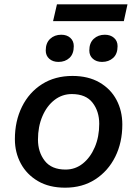

<svg xmlns="http://www.w3.org/2000/svg" viewBox="-20 -861 636 890"><path d="M282 9Q208 9 156 -21.5Q104 -52 76.5 -103Q49 -154 49 -216Q49 -300 82 -366.5Q115 -433 175 -471Q235 -509 316 -509Q389 -509 441 -479Q493 -449 520 -398Q547 -347 547 -284Q547 -200 514 -134Q481 -68 421.5 -29.5Q362 9 282 9ZM284 -75Q329 -75 364 -103Q399 -131 419.5 -179Q440 -227 440 -287Q440 -345 409 -385Q378 -425 313 -425Q268 -425 232.5 -397.5Q197 -370 176.5 -322Q156 -274 156 -214Q156 -156 187.5 -115.5Q219 -75 284 -75ZM453 -574Q427 -574 410.5 -588.5Q394 -603 394 -627Q394 -662 414.5 -681Q435 -700 466 -700Q492 -700 508.5 -685.5Q525 -671 525 -647Q525 -611 504.5 -592.5Q484 -574 453 -574ZM251 -574Q225 -574 208.5 -588.5Q192 -603 192 -627Q192 -662 212.5 -681Q233 -700 264 -700Q290 -700 306 -685.5Q322 -671 322 -647Q322 -611 302 -592.5Q282 -574 251 -574ZM571 -841 554 -763H226L244 -841Z"/></svg>

Font: Work Sans Medium
Style: Italic
Weight: 500
Italic angle: -13°
Designer: Wei Huang
Foundry: Wei Huang
Version: Version 2.012; ttfautohint (v1.8.3)